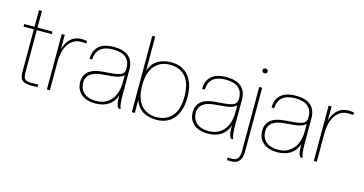

<svg xmlns="http://www.w3.org/2000/svg" viewBox="-89 -1123 3283 1730"><g transform="rotate(15 1552.5 -258.0)"><path d="M217.8 3.9Q157.2 3.9 131.6 -16.6Q106 -37.1 106 -91.8V-492.2H9.8V-516.1H106V-671.9H133.8V-516.1H273.9V-492.2H133.8V-91.8Q133.8 -47.9 151.1 -33.9Q168.5 -20 217.8 -20L273.9 -22.9V0Q237.8 3.9 217.8 3.9Z M387.7 0H359.9V-516.1H387.7V-384.8Q409.7 -453.6 448.7 -486.8Q487.8 -520 549.8 -520Q559.6 -520 595.7 -516.1V-491.2L549.8 -494.1Q475.1 -494.1 431.4 -432.6Q387.7 -371.1 387.7 -259.8Z M812 9.8Q727.1 9.8 679.4 -31.7Q631.8 -73.2 631.8 -146Q631.8 -204.6 673.6 -241Q715.3 -277.3 802.7 -284.2L885.7 -291Q954.1 -296.9 979 -312.7Q1003.9 -328.6 1003.9 -366.2Q1003.9 -502 845.7 -502Q768.1 -502 728 -469Q688 -436 683.6 -366.2H659.7Q659.7 -442.4 705.8 -484.1Q752 -525.9 845.7 -525.9Q939.5 -525.9 985.6 -484.1Q1031.7 -442.4 1031.7 -366.2V-131.8Q1031.7 -28.3 1047.9 0H1025.9Q1012.7 -19 1008.3 -42.5Q1003.9 -65.9 1003.9 -118.2Q984.9 -55.7 934.6 -22.9Q884.3 9.8 812 9.8ZM815.9 -14.2Q877 -14.2 920.2 -44.9Q963.4 -75.7 983.6 -125.5Q1003.9 -175.3 1003.9 -237.8V-307.1Q980.5 -273.9 885.7 -266.1L802.7 -258.8Q729.5 -252.4 694.6 -222.9Q659.7 -193.4 659.7 -146Q659.7 -86.9 698.5 -50.5Q737.3 -14.2 815.9 -14.2Z M1380.9 9.8Q1305.2 9.8 1253.4 -22.9Q1201.7 -55.7 1179.7 -121.1V0H1151.9V-711.9H1179.7V-395Q1201.7 -460.4 1253.4 -493.2Q1305.2 -525.9 1380.9 -525.9Q1485.4 -525.9 1543.5 -455.3Q1601.6 -384.8 1601.6 -257.8Q1601.6 -131.3 1543.5 -60.8Q1485.4 9.8 1380.9 9.8ZM1377 -14.2Q1467.8 -14.2 1520.8 -75Q1573.7 -135.7 1573.7 -257.8Q1573.7 -380.4 1520.8 -441.2Q1467.8 -502 1377 -502Q1286.1 -502 1232.9 -440.9Q1179.7 -379.9 1179.7 -257.8Q1179.7 -135.7 1232.7 -75Q1285.6 -14.2 1377 -14.2Z M1861.8 9.8Q1776.9 9.8 1729.2 -31.7Q1681.6 -73.2 1681.6 -146Q1681.6 -204.6 1723.4 -241Q1765.1 -277.3 1852.5 -284.2L1935.5 -291Q2003.9 -296.9 2028.8 -312.7Q2053.7 -328.6 2053.7 -366.2Q2053.7 -502 1895.5 -502Q1817.9 -502 1777.8 -469Q1737.8 -436 1733.4 -366.2H1709.5Q1709.5 -442.4 1755.6 -484.1Q1801.8 -525.9 1895.5 -525.9Q1989.3 -525.9 2035.4 -484.1Q2081.5 -442.4 2081.5 -366.2V-131.8Q2081.5 -28.3 2097.7 0H2075.7Q2062.5 -19 2058.1 -42.5Q2053.7 -65.9 2053.7 -118.2Q2034.7 -55.7 1984.4 -22.9Q1934.1 9.8 1861.8 9.8ZM1865.7 -14.2Q1926.8 -14.2 1970 -44.9Q2013.2 -75.7 2033.4 -125.5Q2053.7 -175.3 2053.7 -237.8V-307.1Q2030.3 -273.9 1935.5 -266.1L1852.5 -258.8Q1779.3 -252.4 1744.4 -222.9Q1709.5 -193.4 1709.5 -146Q1709.5 -86.9 1748.3 -50.5Q1787.1 -14.2 1865.7 -14.2Z M2091.8 195.8V171.9H2135.7Q2201.7 171.9 2201.7 85.9V-516.1H2229.5V85.9Q2229.5 137.2 2205.1 166.5Q2180.7 195.8 2135.7 195.8ZM2233.4 -654.3Q2227.1 -647.9 2215.8 -647.9Q2204.6 -647.9 2198 -654.3Q2191.4 -660.6 2191.4 -669.9Q2191.4 -679.2 2198 -685.5Q2204.6 -691.9 2215.8 -691.9Q2227.1 -691.9 2233.4 -685.5Q2239.7 -679.2 2239.7 -669.9Q2239.7 -660.6 2233.4 -654.3Z M2509.8 9.8Q2424.8 9.8 2377.2 -31.7Q2329.6 -73.2 2329.6 -146Q2329.6 -204.6 2371.3 -241Q2413.1 -277.3 2500.5 -284.2L2583.5 -291Q2651.9 -296.9 2676.8 -312.7Q2701.7 -328.6 2701.7 -366.2Q2701.7 -502 2543.5 -502Q2465.8 -502 2425.8 -469Q2385.7 -436 2381.3 -366.2H2357.4Q2357.4 -442.4 2403.6 -484.1Q2449.7 -525.9 2543.5 -525.9Q2637.2 -525.9 2683.3 -484.1Q2729.5 -442.4 2729.5 -366.2V-131.8Q2729.5 -28.3 2745.6 0H2723.6Q2710.4 -19 2706.1 -42.5Q2701.7 -65.9 2701.7 -118.2Q2682.6 -55.7 2632.3 -22.9Q2582 9.8 2509.8 9.8ZM2513.7 -14.2Q2574.7 -14.2 2617.9 -44.9Q2661.1 -75.7 2681.4 -125.5Q2701.7 -175.3 2701.7 -237.8V-307.1Q2678.2 -273.9 2583.5 -266.1L2500.5 -258.8Q2427.2 -252.4 2392.3 -222.9Q2357.4 -193.4 2357.4 -146Q2357.4 -86.9 2396.2 -50.5Q2435.1 -14.2 2513.7 -14.2Z M2877.4 0H2849.6V-516.1H2877.4V-384.8Q2899.4 -453.6 2938.5 -486.8Q2977.5 -520 3039.6 -520Q3049.3 -520 3085.4 -516.1V-491.2L3039.6 -494.1Q2964.8 -494.1 2921.1 -432.6Q2877.4 -371.1 2877.4 -259.8Z"/></g></svg>

Font: Creato Display Thin
Style: Regular
Weight: 265
Version: Version 1.000